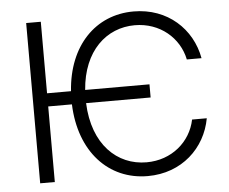

<svg xmlns="http://www.w3.org/2000/svg" viewBox="-52 -798 1034 868"><g transform="rotate(-5 464.5 -363.5)"><path d="M627.8 -402.7H335.9C349.4 -579.2 456 -674.7 584.5 -674.7C698.5 -674.7 785.5 -599.4 805.8 -500H872.5C848.4 -633.9 739 -737.2 584.5 -737.2C411.6 -737.2 285.9 -608 271.7 -402.7H163V-727.3H96.6V0H163V-343H270.6C278.4 -127.1 406.6 9.9 584.5 9.9C739 9.9 848.4 -93.8 872.5 -227.3H805.8C785.5 -127.5 698.5 -52.6 584.5 -52.6C451.3 -52.6 342.3 -154.1 334.9 -343H627.8Z"/></g></svg>

Font: Karasuma Gothic
Style: Light
Weight: 300
Designer: Rasmus Andersson / Ryoko Nishizuka
Foundry: rsms
Version: Version 1.00